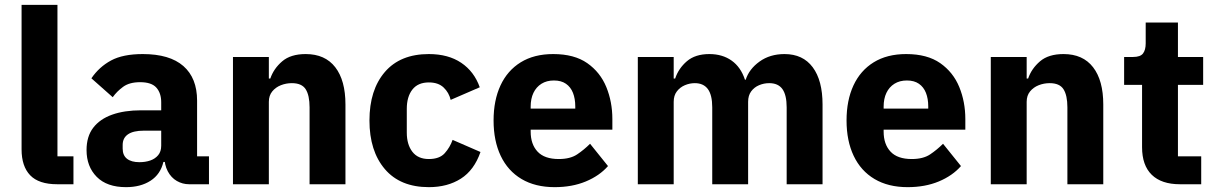

<svg xmlns="http://www.w3.org/2000/svg" viewBox="-20 -760 5017 792"><path d="M283 0H216Q140 0 104.5 -37Q69 -74 69 -144V-740H217V-115H283Z M842 0H760Q733 0 709.5 -13.5Q686 -27 672 -53.5Q658 -80 658 -117V-130L690 -92H654Q642 -41 601 -14.5Q560 12 500 12Q421 12 379 -30.5Q337 -73 337 -141Q337 -197 364.5 -233Q392 -269 442.5 -287Q493 -305 562 -305H645V-338Q645 -376 625 -398.5Q605 -421 558 -421Q514 -421 488 -402Q462 -383 445 -359L357 -437Q389 -484 438 -510.5Q487 -537 569 -537Q680 -537 736.5 -487.5Q793 -438 793 -345V-115H842ZM645 -221H573Q530 -221 508 -206Q486 -191 486 -162V-147Q486 -119 504 -105Q522 -91 555 -91Q580 -91 600 -98Q620 -105 632.5 -120Q645 -135 645 -159Z M1089 0H941V-525H1089V-436H1095Q1109 -477 1144 -507Q1179 -537 1241 -537Q1321 -537 1363 -482.6Q1405 -428.2 1405 -329V0H1257V-317Q1257 -366.6 1241 -391.8Q1225 -417 1184 -417Q1160.2 -417 1138.6 -408.5Q1117 -400 1103 -382.9Q1089 -365.7 1089 -340Z M1749 12Q1631 12 1567.5 -62.5Q1504 -137 1504 -263Q1504 -389 1567.5 -463Q1631 -537 1749 -537Q1829 -537 1882.5 -501Q1936 -465 1959 -400L1839 -348Q1832 -378 1810 -399Q1788 -420 1749 -420Q1704 -420 1681 -390.5Q1658 -361 1658 -311V-213Q1658 -164 1681 -134Q1704 -104 1749 -104Q1793 -104 1814.5 -128Q1836 -152 1847 -183L1962 -133Q1936 -58 1881 -23Q1826 12 1749 12Z M2268 12Q2188 12 2131.5 -21.5Q2075 -55 2045.5 -117Q2016 -179 2016 -263Q2016 -346 2044.5 -407.5Q2073 -469 2128 -503Q2183 -537 2262 -537Q2349 -537 2402.5 -499.5Q2456 -462 2481 -401Q2506 -340 2506 -269V-225H2169V-217Q2169 -165 2197.5 -134.5Q2226 -104 2285 -104Q2332 -104 2360.5 -123Q2389 -142 2414 -167L2488 -75Q2453 -35 2396.5 -11.5Q2340 12 2268 12ZM2265 -428Q2235 -428 2213.5 -414.5Q2192 -401 2180.5 -377Q2169 -353 2169 -320V-312H2353V-321Q2353 -353 2343.5 -377Q2334 -401 2314.5 -414.5Q2295 -428 2265 -428Z M2759 0H2611V-525H2759V-436H2765Q2779 -478 2813.5 -507.5Q2848 -537 2906 -537Q2960 -537 2998 -510Q3036 -483 3053 -431H3056Q3070 -475 3113 -506Q3156 -537 3216 -537Q3292 -537 3332.5 -482.5Q3373 -428 3373 -329V0H3225V-317Q3225 -368 3207.5 -392.5Q3190 -417 3153 -417Q3131 -417 3111 -408.5Q3091 -400 3078.5 -383Q3066 -366 3066 -340V0H2918V-317Q2918 -368 2900 -392.5Q2882 -417 2846 -417Q2825 -417 2805 -408.5Q2785 -400 2772 -383Q2759 -366 2759 -340Z M3724 12Q3644 12 3587.5 -21.5Q3531 -55 3501.5 -117Q3472 -179 3472 -263Q3472 -346 3500.5 -407.5Q3529 -469 3584 -503Q3639 -537 3718 -537Q3805 -537 3858.5 -499.5Q3912 -462 3937 -401Q3962 -340 3962 -269V-225H3625V-217Q3625 -165 3653.5 -134.5Q3682 -104 3741 -104Q3788 -104 3816.5 -123Q3845 -142 3870 -167L3944 -75Q3909 -35 3852.5 -11.5Q3796 12 3724 12ZM3721 -428Q3691 -428 3669.5 -414.5Q3648 -401 3636.5 -377Q3625 -353 3625 -320V-312H3809V-321Q3809 -353 3799.5 -377Q3790 -401 3770.5 -414.5Q3751 -428 3721 -428Z M4215 0H4067V-525H4215V-436H4221Q4235 -477 4270 -507Q4305 -537 4367 -537Q4447 -537 4489 -482.6Q4531 -428.2 4531 -329V0H4383V-317Q4383 -366.6 4367 -391.8Q4351 -417 4310 -417Q4286.2 -417 4264.6 -408.5Q4243 -400 4229 -382.9Q4215 -365.7 4215 -340Z M4935 0H4847Q4771 0 4731 -39Q4691 -78 4691 -153V-410H4617V-525H4654Q4684 -525 4695 -539.5Q4706 -554 4706 -581V-667H4839V-525H4943V-410H4839V-115H4935Z"/></svg>

Font: IBM Plex Sans
Style: Regular
Weight: 400
Designer: Mike Abbink, Paul van der Laan, Pieter van Rosmalen
Foundry: Bold Monday
Version: Version 3.201